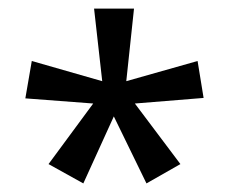

<svg xmlns="http://www.w3.org/2000/svg" viewBox="-20 -780 535 447"><path d="M292 -760 274 -591 440 -638 454 -552 294 -539 400 -398 321 -353 245 -509 174 -353 93 -398 197 -539 39 -551 54 -638 218 -591 199 -760Z"/></svg>

Font: Noto Sans Arabic SemiCondensed
Style: Regular
Weight: 400
Width: 4
Designer: Monotype Design Team, Nadine Chahine, Nizar Qandah and Khaled Hosny
Foundry: Monotype Imaging Inc.
Version: Version 2.012